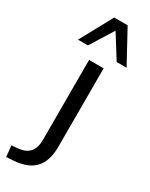

<svg xmlns="http://www.w3.org/2000/svg" viewBox="-298 -800 814 1040"><g transform="rotate(30 109.0 -280.5)"><path d="M-49 193 -56 124 -12 120Q32 115 54.5 89Q77 63 77 13V-487H168V3Q168 48 157.5 81.5Q147 115 126 138Q105 161 72 174Q39 187 -6 190ZM-30 -552 80 -754H164L274 -552H212L122 -696L32 -552Z"/></g></svg>

Font: Nunito Sans 12pt Medium
Style: Regular
Weight: 500
Designer: Vernon Adams
Foundry: Vernon Adams
Version: Version 3.101;gftools[0.9.27]